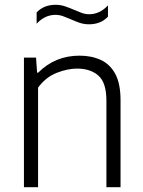

<svg xmlns="http://www.w3.org/2000/svg" viewBox="-20 -782 597 802"><path d="M80 0V-541.5H130.5L135 -478.5H139.5Q210 -549.5 312.5 -549.5Q362.5 -549.5 401.2 -531.5Q440 -513.5 461.8 -472.8Q483.5 -432 483.5 -363.5V0H424.5V-361.5Q424.5 -436.5 391.2 -466Q358 -495.5 301.5 -495.5Q262.5 -495.5 217 -477.8Q171.5 -460 139 -416V0ZM351.5 -680.5Q330.5 -680.5 311.2 -687.2Q292 -694 274.5 -702Q258.5 -709 243 -714.5Q227.5 -720 212 -720Q167.5 -720 133 -683V-730Q163 -762 212.5 -762Q233.5 -762 252.8 -755.2Q272 -748.5 289.5 -741Q305.5 -734 321 -728.2Q336.5 -722.5 352 -722.5Q396.5 -722.5 431 -759.5V-712.5Q401 -680.5 351.5 -680.5Z"/></svg>

Font: Encode Sans Lt
Style: Regular
Weight: 300
Designer: Multiple Designers
Foundry: Impallari Type
Version: Version 3.002; ttfautohint (v1.8.3) -l 8 -r 50 -G 200 -x 14 